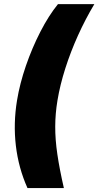

<svg xmlns="http://www.w3.org/2000/svg" viewBox="-20 -791 486 948"><path d="M64 -294.9Q77.6 -377.9 107.9 -466.1Q138.2 -554.2 179.2 -634Q220.2 -713.9 266.1 -770.5H445.8Q401.9 -697.3 365.2 -616.2Q328.6 -535.2 302.5 -453.4Q276.4 -371.6 263.7 -294.9Q252.9 -230 252.7 -166.3Q252.4 -102.5 263.2 -29.3Q273.9 43.9 295.4 137.7H115.7Q71.3 38.6 58.3 -71.8Q45.4 -182.1 64 -294.9Z"/></svg>

Font: Inter 17pt Black
Style: Italic
Weight: 900
Italic angle: -9.3988°
Version: Version 4.001;git-66647c0bb